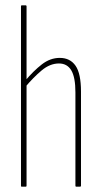

<svg xmlns="http://www.w3.org/2000/svg" viewBox="-20 -703 383 723"><path d="M267 0Q264 0 264 -4V-355Q264 -412 248.5 -438Q233 -464 202 -464Q168 -464 136.5 -437.5Q105 -411 75 -375V-399Q106 -436 137.5 -460.5Q169 -485 205 -485Q244 -485 264.5 -455.5Q285 -426 285 -358V-4Q285 0 281 0ZM61 0Q59 0 59 -4V-679Q59 -683 62 -683H76Q80 -683 80 -679V-4Q80 0 77 0Z"/></svg>

Font: Sofia Sans Extra Condensed Thin
Style: Regular
Weight: 250
Version: Version 4.100